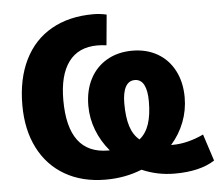

<svg xmlns="http://www.w3.org/2000/svg" viewBox="-52 -789 984 859"><g transform="rotate(-5 439.5 -359.0)"><path d="M45.9 -352.5Q45.9 -469.7 87.9 -555.2Q129.9 -640.6 209 -685.5Q288.1 -730.5 397.5 -730.5Q426.8 -730.5 457 -723.6L444.3 -586.9Q420.9 -589.8 403.3 -589.8Q318.4 -589.8 274.4 -530.8Q230.5 -471.7 230.5 -359.4Q230.5 -117.2 411.1 -117.2H418Q380.9 -161.1 360.4 -213.9Q339.8 -266.6 339.8 -324.2Q339.8 -392.6 366.7 -444.3Q393.6 -496.1 442.9 -524.4Q492.2 -552.7 556.6 -552.7Q621.1 -552.7 669.9 -524.4Q718.8 -496.1 745.6 -444.3Q772.5 -392.6 772.5 -324.2Q772.5 -266.6 752 -213.4Q731.4 -160.2 693.4 -117.2H700.2Q766.6 -117.2 839.8 -151.4L878.9 -31.2Q812.5 11.7 699.2 11.7Q621.1 11.7 551.8 -18.6Q476.6 11.7 389.6 11.7Q284.2 11.7 206.5 -33.2Q128.9 -78.1 87.4 -160.2Q45.9 -242.2 45.9 -352.5ZM554.7 -154.3Q584 -177.7 597.7 -218.8Q611.3 -259.8 611.3 -320.3Q611.3 -369.1 597.7 -395Q584 -420.9 556.6 -420.9Q529.3 -420.9 515.1 -395Q501 -369.1 501 -320.3Q501 -258.8 513.7 -218.3Q526.4 -177.7 554.7 -154.3Z"/></g></svg>

Font: Min Sans Black
Style: Regular
Weight: 900
Designer: Jinseong-Kim, NotoSansCJK, Nunito
Foundry: Jinseong-Kim
Version: Version 1.000